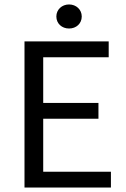

<svg xmlns="http://www.w3.org/2000/svg" viewBox="-20 -842 567 862"><path d="M90 0H478V-71H174V-309H422V-380H174V-585H468V-656H90ZM290 -714C322 -714 347 -736 347 -768C347 -799 322 -822 290 -822C258 -822 233 -799 233 -768C233 -736 258 -714 290 -714Z"/></svg>

Font: DAIFUKU Sans
Style: Regular
Weight: 400
Designer: Original font ‘Source Han Sans JP’ : Paul D. Hunt
Foundry: Daifuku
Version: Version 1.000